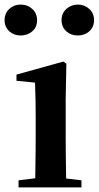

<svg xmlns="http://www.w3.org/2000/svg" viewBox="-42 -819 431 839"><path d="M39 0V-31L112 -40Q114 -154 114 -235V-306Q114 -386 111 -458L30 -466V-493L235 -550L248 -541L245 -385V-235Q245 -153 247 -39L314 -31V0ZM48 -664Q19 -664 -1 -682Q-22 -701 -22 -731Q-22 -761 -1.5 -780Q19 -799 48 -799Q78 -799 99 -780Q120 -761 120 -730.5Q120 -700 99 -682Q78 -664 48 -664ZM298 -664Q268 -664 248 -682Q227 -701 227 -731Q227 -761 248 -780Q269 -799 298 -799Q327 -799 348 -780Q369 -761 369 -731Q369 -701 348 -682Q328 -664 298 -664Z"/></svg>

Font: GenRyuMin TW B
Style: Regular
Weight: 700
Version: Version 1.501;PS 1;hotconv 16.6.51;makeotf.lib2.5.65220